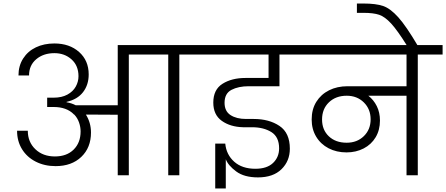

<svg xmlns="http://www.w3.org/2000/svg" viewBox="-20 -996 2535 1091"><path d="M1140 -686H999V0H936V-686H712V0H649V-344L468 -345Q497 -299 497 -243Q497 -157 442 -104.5Q387 -52 296 -52Q233 -52 183 -77.5Q133 -103 105 -148.5Q77 -194 77 -253H138Q138 -189 181 -148Q224 -107 292 -107Q359 -107 398.5 -146Q438 -185 438 -249Q438 -275 429 -300.5Q420 -326 402 -345H400L399 -347Q358 -388 285 -388H248V-441H285Q331 -441 363 -458.5Q395 -476 410.5 -504Q426 -532 426 -563Q426 -623 386.5 -658.5Q347 -694 289 -694Q227 -694 186 -659.5Q145 -625 145 -567H85Q85 -622 111.5 -663.5Q138 -705 184 -727Q230 -749 289 -749Q375 -749 429.5 -700.5Q484 -652 484 -573Q484 -514 452 -472.5Q420 -431 358 -417V-415Q387 -410 410 -398H649V-740H1140Z M1393 -506Q1335 -506 1295.5 -485.5Q1256 -465 1256 -412Q1256 -364 1290 -342Q1324 -320 1378 -320H1422Q1509 -320 1568 -280.5Q1627 -241 1627 -151Q1627 -81 1579.5 -34.5Q1532 12 1446 12Q1368 12 1322.5 -21.5Q1277 -55 1263 -91V75H1203V-180H1260Q1266 -117 1311 -77Q1356 -37 1431 -37Q1497 -37 1531.5 -70Q1566 -103 1566 -153Q1566 -218 1522 -245.5Q1478 -273 1412 -273H1361Q1288 -275 1240 -309.5Q1192 -344 1192 -413Q1192 -487 1244.5 -520Q1297 -553 1375 -553H1506V-686H1064V-740H1725V-686H1568V-506Z M2495 -686H2354V0H2290V-452H2073Q2103 -429 2121 -393Q2139 -357 2139 -311Q2139 -257 2114.5 -216Q2090 -175 2046.5 -152.5Q2003 -130 1949 -130Q1892 -130 1847 -153.5Q1802 -177 1776.5 -219.5Q1751 -262 1751 -317Q1751 -375 1777.5 -417.5Q1804 -460 1850 -483Q1896 -506 1955 -506H2290V-686H1656V-740H2495ZM1950 -185Q2009 -185 2047.5 -222.5Q2086 -260 2086 -318Q2086 -376 2047.5 -414Q2009 -452 1950 -452Q1888 -452 1849 -414.5Q1810 -377 1810 -317Q1810 -258 1848.5 -221.5Q1887 -185 1950 -185Z M2293 -736Q2238 -824 2202.5 -862.5Q2167 -901 2134.5 -912Q2102 -923 2046 -923H2008V-976H2045Q2116 -976 2157 -962Q2198 -948 2243 -898Q2288 -848 2354 -736Z"/></svg>

Font: Fz Poppins Light
Style: Regular
Weight: 300
Designer: Ninad Kale (Devanagari), Jonny Pinhorn (Latin)
Foundry: Indian Type Foundry
Version: Vit hóa bi Vntype.Com & FontZin.Com